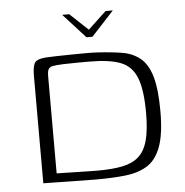

<svg xmlns="http://www.w3.org/2000/svg" viewBox="-47 -657 681 706"><g transform="rotate(-5 293.0 -304.0)"><path d="M208 -611H234L301 -548L368 -611H395L312 -521H290ZM537 -226Q537 -141 519 -94Q501 -47 467.5 -27Q434 -7 387 -2Q340 3 282 3Q258 3 229 2.5Q200 2 171 1.5Q142 1 119.5 0.5Q97 0 85 0V-397Q85 -428 92 -442.5Q99 -457 134 -460Q147 -461 172 -461.5Q197 -462 226 -462.5Q255 -463 282.5 -463Q310 -463 326 -462Q377 -459 416 -452.5Q455 -446 482.5 -423.5Q510 -401 523.5 -354Q537 -307 537 -226ZM137 -32Q144 -32 163.5 -31.5Q183 -31 207 -30.5Q231 -30 253 -29.5Q275 -29 287 -29Q342 -29 379.5 -36.5Q417 -44 440 -64.5Q463 -85 473.5 -123.5Q484 -162 484 -225Q484 -310 466.5 -354.5Q449 -399 408 -415Q367 -431 293 -431Q279 -431 251.5 -431Q224 -431 196.5 -430Q169 -429 155 -426Q147 -424 142 -417.5Q137 -411 137 -390Z"/></g></svg>

Font: Genos Thin Light
Style: Regular
Weight: 300
Version: Version 1.010